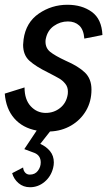

<svg xmlns="http://www.w3.org/2000/svg" viewBox="-30 -542 452 806"><path d="M354 -166Q354 -116 331 -77Q308 -38 268.5 -15Q229 8 180 10L139 62Q164 73 180 92.5Q196 112 196 140Q196 151 193 163Q184 199 157 221.5Q130 244 96 244Q68 244 48 227Q28 210 21 185L67 161Q68 174 75.5 182.5Q83 191 95 191Q117 191 129 175Q141 159 141 140Q141 111 115 100L72 84L124 6Q65 -5 30 -45Q-5 -85 -10 -149L73 -175Q73 -124 99 -96Q125 -68 162 -68Q196 -68 222 -88.5Q248 -109 254 -144Q255 -149 255 -158Q255 -177 244 -190.5Q233 -204 219.5 -212Q206 -220 171 -238Q120 -263 93.5 -287Q67 -311 67 -354Q67 -361 69 -377Q79 -448 133 -485Q187 -522 253 -522Q314 -522 355.5 -492Q397 -462 400 -395L324 -380Q321 -418 302.5 -435Q284 -452 255 -452Q223 -452 196 -433Q169 -414 162 -378Q161 -374 161 -367Q161 -340 181 -324Q201 -308 246 -287Q299 -264 326.5 -237.5Q354 -211 354 -166Z"/></svg>

Font: Decalotype Medium Italic
Style: Regular
Weight: 500
Italic angle: -12°
Designer: Alfredo Marco Pradil
Foundry: Alfredo Marco Pradil
Version: Version 1.0